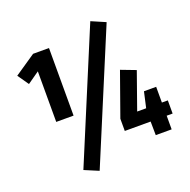

<svg xmlns="http://www.w3.org/2000/svg" viewBox="-145 -899 1112 1124"><g transform="rotate(-20 411.0 -337.0)"><path d="M254 -693V-272H146V-587L72 -535L24 -604L155 -693ZM535 -758 623 -720 287 84 199 47ZM803 -167V-85H766V0H667L666 -85H505V-161L601 -431L693 -396L612 -167H668L690 -265H766V-167Z"/></g></svg>

Font: Fira Sans Extra Condensed
Style: Bold
Weight: 700
Width: 1
Designer: Carrois Corporate & Edenspiekermann AG
Foundry: Carrois Corporate GbR & Edenspiekermann AG
Version: Version 4.203